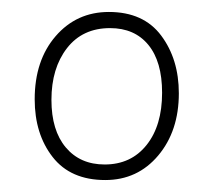

<svg xmlns="http://www.w3.org/2000/svg" viewBox="-20 -770 357 321"><path d="M162 -750Q220 -750 249.5 -710.5Q279 -671 279 -614Q279 -551 244.5 -510Q210 -469 156 -469Q98 -469 68 -507.5Q38 -546 38 -604Q38 -669 73 -709.5Q108 -750 162 -750ZM155 -495Q199 -495 225 -527.5Q251 -560 251 -615Q251 -667 228 -695Q205 -723 164 -723Q118 -723 92 -689.5Q66 -656 66 -603Q66 -552 90 -523.5Q114 -495 155 -495Z"/></svg>

Font: Livvic Thin
Style: Regular
Weight: 250
Designer: Jacques Le Bailly, Baron von Fonthausen
Version: Version 1.001; ttfautohint (v1.8.2)